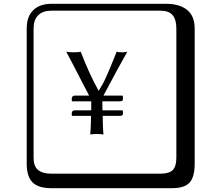

<svg xmlns="http://www.w3.org/2000/svg" viewBox="-20 -774 1140 1006"><path d="M360 -243Q356 -243 356 -248V-258Q356 -264 360 -268.5Q364 -273 372 -273H447Q434 -297 408.5 -347Q383 -397 360 -441Q337 -485 327 -503Q338 -500 366 -500Q392 -500 403 -503Q450 -381 497 -298Q508 -315 517.5 -332.5Q527 -350 538 -375Q549 -400 554 -411.5Q559 -423 573.5 -459Q588 -495 591 -503Q599 -500 619 -500Q638 -500 647 -503Q596 -413 522 -273H619Q624 -273 624 -269V-253Q624 -243 607 -243H516Q516 -228 517 -196H619Q624 -196 624 -192V-176Q624 -167 607 -167H518Q519 -93 522 -69Q511 -72 487 -72Q464 -72 453 -69Q456 -98 457 -167H360Q356 -167 356 -171V-181Q356 -187 360 -191.5Q364 -196 372 -196H458Q458 -220 458 -243ZM249 -718Q204 -718 180 -694Q156 -670 156 -625V53Q156 97 179.5 116.5Q203 136 249 136H821Q866 136 885 117Q904 98 904 53V-625Q904 -671 884.5 -694.5Q865 -718 821 -718ZM1000 84Q1000 153 973.5 182.5Q947 212 881 212H249Q181 212 150.5 181.5Q120 151 120 84V-625Q120 -687 154 -720.5Q188 -754 249 -754H851Q921 -754 960.5 -722Q1000 -690 1000 -625Z"/></svg>

Font: Libertinus Keyboard
Style: Regular
Weight: 700
Designer: Philipp H. Poll
Foundry: Khaled Hosny
Version: Version 6.7